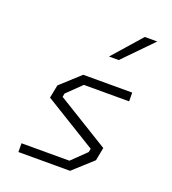

<svg xmlns="http://www.w3.org/2000/svg" viewBox="-143 -906 907 1013"><g transform="rotate(20 310.0 -399.0)"><path d="M76.5 0H366.5L476 -99.5L490 -173L196 -353.5L200 -373.5L280 -451H534L533.5 -500H258.5L149.5 -400.5L135 -327L429 -146.5L425 -126.5L345 -49H76ZM353.5 -637 495.5 -798.5H565.5L408 -637Z"/></g></svg>

Font: Monaspace Krypton ExtraLight
Style: Italic
Weight: 200
Italic angle: -11°
Designer: Riley Cran & the Lettermatic Team
Foundry: Lettermatic
Version: Version 1.101 (Monaspace Krypton)